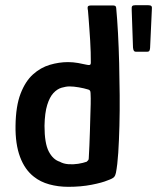

<svg xmlns="http://www.w3.org/2000/svg" viewBox="-20 -715 607 742"><path d="M40 -229Q41 -305 59.5 -353Q78 -401 107.5 -427.5Q137 -454 172.5 -464.5Q208 -475 243 -475Q262 -475 282 -471.5Q302 -468 314 -465Q322 -463 326.5 -464Q331 -465 331 -473Q331 -491 330.5 -513Q330 -535 328.5 -557.5Q327 -580 325.5 -602Q324 -624 322.5 -643Q321 -662 320 -674Q317 -688 320.5 -691Q324 -694 332 -694H415Q421 -694 424.5 -692.5Q428 -691 429 -685Q433 -642 436 -587Q439 -532 440.5 -470.5Q442 -409 442.5 -347.5Q443 -286 441.5 -228.5Q440 -171 437 -124.5Q434 -78 428 -47Q426 -37 421 -31Q416 -25 396 -18Q375 -9 334 -1Q293 7 244 7Q205 7 170.5 -2.5Q136 -12 111 -32Q76 -59 57.5 -108.5Q39 -158 40 -229ZM152 -229Q152 -161 168.5 -129.5Q185 -98 211 -90Q225 -82 244 -80.5Q263 -79 282 -82Q301 -85 315 -90Q318 -93 320.5 -95.5Q323 -98 323 -103Q324 -126 325.5 -153Q327 -180 327.5 -208Q328 -236 329 -262.5Q330 -289 330.5 -313Q331 -337 330 -354Q330 -362 327.5 -365Q325 -368 321 -369Q305 -374 284.5 -377.5Q264 -381 249 -381Q235 -381 218 -376Q201 -371 186.5 -355.5Q172 -340 162.5 -309.5Q153 -279 152 -229ZM505 -515Q500 -515 497.5 -518.5Q495 -522 494 -531L489 -676Q488 -688 491 -691.5Q494 -695 504 -695H551Q562 -695 565 -691.5Q568 -688 567 -681L560 -529Q559 -520 556.5 -517.5Q554 -515 548 -515Z"/></svg>

Font: Glory SemiBold
Style: Regular
Weight: 600
Designer: Robert Leuschke
Foundry: Robert Leuschke
Version: Version 1.011